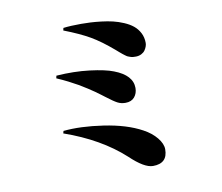

<svg xmlns="http://www.w3.org/2000/svg" viewBox="-85 -856 1171 1011"><g transform="rotate(-10 500.0 -350.5)"><path d="M410.2 -752Q436 -752 460.4 -750.7Q484.9 -749.5 517.8 -745.6Q550.8 -741.7 578.6 -735.1Q606.4 -728.5 635 -716.3Q663.6 -704.1 683.3 -688Q703.1 -671.9 715.6 -647.9Q728 -624 728 -594.2Q728 -585.4 724.6 -575.7Q721.2 -565.9 714.4 -555.9Q707.5 -545.9 694.8 -539.3Q682.1 -532.7 666 -532.2Q656.7 -532.2 649.7 -532.7Q642.6 -533.2 634.8 -536.1Q627 -539.1 622.8 -540.5Q618.7 -542 609.6 -548.8Q600.6 -555.7 597.4 -558.1Q594.2 -560.5 582 -571Q569.8 -581.5 564.9 -585.9Q500.5 -641.1 448.5 -671.1Q396.5 -701.2 312 -733.9L314.9 -747.1Q353 -752 410.2 -752ZM231.9 -492.2 234.9 -505.9Q330.1 -512.7 412.6 -502.4Q495.1 -492.2 538.1 -475.1Q633.8 -438.5 633.8 -370.1Q633.8 -341.3 617.2 -321.5Q600.6 -301.8 568.8 -301.8Q545.4 -301.8 526.4 -311.8Q507.3 -321.8 469.2 -351.1Q467.8 -352.5 449.5 -366Q431.2 -379.4 420.7 -387Q410.2 -394.5 386.5 -409.9Q362.8 -425.3 342.5 -437Q322.3 -448.7 292.5 -463.9Q262.7 -479 231.9 -492.2ZM217.8 -200.2 221.2 -212.9Q312.5 -222.2 434.1 -204.1Q555.7 -186 636.2 -142.1Q679.2 -119.1 705.6 -86.7Q731.9 -54.2 731.9 -24.9Q731.9 50.8 653.8 50.8Q607.4 50.8 533.2 -20Q409.2 -133.3 217.8 -200.2Z"/></g></svg>

Font: Noto Serif JP Black
Style: Regular
Weight: 900
Designer: Ryoko NISHIZUKA  (kana & ideographs); Frank Grießhammer (Latin, Greek & Cyrillic); Wenlong ZHANG  (bopomofo); Sandoll Co
Foundry: Adobe Systems Incorporated
Version: Version 1.001;PS 1.001;hotconv 16.6.54;makeotf.lib2.5.65590